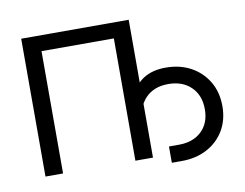

<svg xmlns="http://www.w3.org/2000/svg" viewBox="-82 -842 1271 998"><g transform="rotate(-10 554.0 -342.5)"><path d="M655.3 -727.5V0H562.5V-645.5H180.7V0H87.9V-727.5ZM747.1 43.5V-42.5H799.3Q875 -42.5 919.7 -85.2Q964.4 -127.9 964.4 -201.2Q964.4 -274.9 919.4 -318.8Q874.5 -362.8 799.3 -362.8Q723.1 -362.8 678.7 -316.4Q634.3 -270 634.3 -189.9H590.8Q590.8 -274.9 614.3 -332.8Q637.7 -390.6 684.6 -419.9Q731.4 -449.2 800.8 -449.2Q876 -449.2 933.6 -417.7Q991.2 -386.2 1024.2 -330.3Q1057.1 -274.4 1057.1 -201.2Q1057.1 -128.4 1024.2 -73.2Q991.2 -18.1 933.1 12.7Q875 43.5 799.3 43.5Z"/></g></svg>

Font: Adwaita Sans
Style: Regular
Weight: 400
Designer: Rasmus Andersson
Foundry: rsms
Version: Version 4.001;git-9221beed3